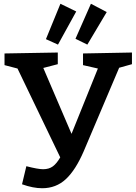

<svg xmlns="http://www.w3.org/2000/svg" viewBox="-20 -981 723 1020"><path d="M681 -702V-640L613 -621L425 -178Q382 -78 330 -29.5Q278 19 204 19Q156 19 97 -2L120 -98Q182 -82 209 -82Q240 -82 260.5 -97Q281 -112 300 -145L73 -617L4 -635V-697L287 -702V-640L210 -620L360 -270L500 -617L421 -635V-697ZM385 -920 288 -744 224 -773 301 -961ZM547 -917 444 -744 381 -775 463 -961Z"/></svg>

Font: Bitter Pro SemiBold
Style: Regular
Weight: 600
Designer: Sol Matas, and Bitter project Authors
Foundry: Sol Matas
Version: Version 1.010